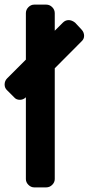

<svg xmlns="http://www.w3.org/2000/svg" viewBox="-75 -811 384 831"><path d="M278 -683Q289 -671 289 -656Q289 -642 278 -632L37 -390Q26 -379 11 -379Q-5 -379 -14 -390L-44 -420Q-55 -430 -55 -445Q-55 -461 -44 -472L197 -713Q208 -724 222 -724Q236 -724 250 -713ZM162 -36Q162 -22 151 -11Q140 0 125 0H73Q59 0 48 -11Q37 -22 37 -36V-754Q37 -769 48 -780Q59 -791 73 -791H125Q140 -791 151 -780Q162 -769 162 -754Z"/></svg>

Font: H.H. Samuel
Style: Regular
Weight: 900
Width: 1
Designer: deFharo
Foundry: deFharo
Version: Version 1.009